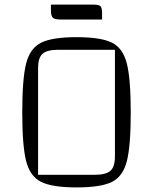

<svg xmlns="http://www.w3.org/2000/svg" viewBox="-20 -802 668 837"><path d="M314 -640Q420 -640 468 -616Q516 -592 533 -525Q550 -458 550 -312Q550 -166 533 -99.5Q516 -33 468 -9Q420 15 314 15Q208 15 159.5 -9Q111 -33 94 -99.5Q77 -166 77 -312Q77 -459 94 -525.5Q111 -592 159.5 -616Q208 -640 314 -640ZM393 -40Q442 -40 461.5 -57.5Q481 -75 481 -120V-585H234Q185 -585 165.5 -567.5Q146 -550 146 -505V-40ZM202 -757V-782H384Q412 -782 418.5 -774.5Q425 -767 425 -744V-717H244Q217 -717 209.5 -725.5Q202 -734 202 -757Z"/></svg>

Font: Changa ExtraLight
Style: Regular
Weight: 275
Designer: Eduardo Rodriguez Tunni
Foundry: Eduardo Rodriguez Tunni
Version: Version 2.002; ttfautohint (v1.5) -l 8 -r 50 -G 200 -x 14 -H